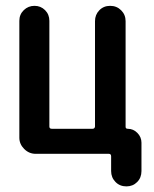

<svg xmlns="http://www.w3.org/2000/svg" viewBox="-20 -540 540 674"><path d="M105.5 0Q82 0 64.9 -17.1Q47.9 -34.2 47.9 -56.6V-466.8Q47.9 -489.3 63.5 -504.4Q79.1 -519.5 101.1 -519.5Q123 -519.5 138.2 -504.4Q153.3 -489.3 153.3 -466.8V-95.7Q153.3 -87.9 162.1 -87.9H304.7Q312.5 -87.9 313.5 -95.7V-465.8Q313.5 -488.3 328.6 -503.9Q343.8 -519.5 366.7 -519.5Q389.6 -519.5 405.3 -503.9Q420.9 -488.3 420.9 -465.8V-94.7Q420.9 -87.9 428.7 -87.9Q448.2 -87.9 462.4 -73.2Q476.6 -58.6 476.6 -39.1V60.5Q476.6 84 461.4 99.1Q446.3 114.3 423.8 114.3Q400.4 114.3 385.3 98.6Q370.1 83 370.1 60.5V8.8Q370.1 0 362.3 0Z"/></svg>

Font: Rounded Mgen+ 2m medium
Style: Regular
Weight: 500
Designer: [Source Han Sans]
Ryoko NISHIZUKA  (kana & ideographs); Paul D. Hunt (Latin, Greek & Cyrillic); Wenlong ZHANG  (bopomofo
Version: Version 1.059.20150602